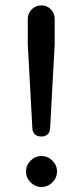

<svg xmlns="http://www.w3.org/2000/svg" viewBox="-20 -708 314 732"><path d="M103.5 -216.8 85.9 -539.1V-635.7Q85.9 -657.2 101.1 -672.4Q116.2 -687.5 137.7 -687.5Q159.2 -687.5 173.8 -672.4Q188.5 -657.2 188.5 -635.7V-539.1L170.9 -216.8Q169.9 -203.1 161.1 -195.3Q152.3 -187.5 137.7 -187.5Q123 -187.5 113.8 -195.3Q104.5 -203.1 103.5 -216.8ZM79.1 -54.7Q79.1 -78.1 96.7 -95.7Q114.3 -113.3 137.7 -113.3Q162.1 -113.3 179.7 -95.7Q197.3 -78.1 197.3 -54.7Q197.3 -30.3 179.7 -12.7Q162.1 4.9 137.7 4.9Q114.3 4.9 96.7 -12.7Q79.1 -30.3 79.1 -54.7Z"/></svg>

Font: FakePearl
Style: Regular
Weight: 400
Version: Version 1.2